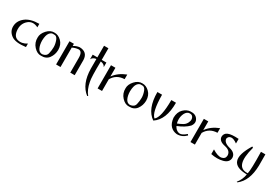

<svg xmlns="http://www.w3.org/2000/svg" viewBox="88 -2008 5072 3497"><g transform="rotate(30 2623.5 -259.0)"><path d="M0 -207C0 -285.7 34 -352.2 102 -406.5C170 -460.8 266.3 -488 391 -488V-415C311 -455 241.7 -450.7 183 -402C124.3 -353.3 96 -287.7 98 -205C102 -109.7 135.5 -53.3 198.5 -36C261.5 -18.7 325.7 -31 391 -73V0C250.3 18.7 150 6 90 -38C30 -82 0 -138.3 0 -207Z M556 -415C602 -465.7 653.7 -490 711 -488C763.7 -489.3 812.7 -468.2 858 -424.5C903.3 -380.8 926.3 -321.7 927 -247C925.7 -180.3 906.5 -121.8 869.5 -71.5C832.5 -21.2 778.3 2.7 707 0C653.7 3.3 603.2 -20.8 555.5 -72.5C507.8 -124.2 485.3 -186.3 488 -259C487.3 -312.3 510 -364.3 556 -415ZM830 -252C830 -295.3 820.8 -341.3 802.5 -390C784.2 -438.7 752.7 -460 708 -454C678.7 -458 651.5 -444.3 626.5 -413C601.5 -381.7 588 -327.7 586 -251C586.7 -191.7 596.8 -141 616.5 -99C636.2 -57 667 -35.3 709 -34C767 -40.7 801.7 -67.3 813 -114C824.3 -160.7 830 -206.7 830 -252Z M1118 -443C1160 -468.3 1201.7 -483 1243 -487C1353.7 -483.7 1411.3 -428 1416 -320V0H1323V-306C1323.7 -396.7 1297.7 -442.7 1245 -444C1196.3 -440 1154 -428 1118 -408V0H1025V-488H1118Z M1818 205C1768.7 145 1735 66.7 1717 -30C1703 -86.7 1698.3 -228 1703 -454C1752.3 -448 1785 -427 1801 -391V-488H1703V-732H1611V-488H1513V-391C1529.7 -426.3 1562.3 -447.3 1611 -454V-251C1614.3 -35.7 1678 119.3 1802 214Z M1898 -488H1991V-304C2049 -386 2132 -447.7 2240 -489V-392C2128 -389.3 2045 -340.7 1991 -246V0H1898Z M2405 -415C2451 -465.7 2502.7 -490 2560 -488C2612.7 -489.3 2661.7 -468.2 2707 -424.5C2752.3 -380.8 2775.3 -321.7 2776 -247C2774.7 -180.3 2755.5 -121.8 2718.5 -71.5C2681.5 -21.2 2627.3 2.7 2556 0C2502.7 3.3 2452.2 -20.8 2404.5 -72.5C2356.8 -124.2 2334.3 -186.3 2337 -259C2336.3 -312.3 2359 -364.3 2405 -415ZM2679 -252C2679 -295.3 2669.8 -341.3 2651.5 -390C2633.2 -438.7 2601.7 -460 2557 -454C2527.7 -458 2500.5 -444.3 2475.5 -413C2450.5 -381.7 2437 -327.7 2435 -251C2435.7 -191.7 2445.8 -141 2465.5 -99C2485.2 -57 2516 -35.3 2558 -34C2616 -40.7 2650.7 -67.3 2662 -114C2673.3 -160.7 2679 -206.7 2679 -252Z M3069 0C3200.3 -86 3265.7 -248.7 3265 -488H3167C3166.3 -241.3 3133.7 -93.3 3069 -44C3006.3 -94 2974 -242 2972 -488H2874C2874 -250.7 2939 -88 3069 0Z M3431 -415C3475.7 -458.3 3524 -481 3576 -483C3645.3 -488.3 3695.5 -467 3726.5 -419C3757.5 -371 3753.3 -320.7 3714 -268C3659.3 -211.3 3582.7 -164 3484 -126C3506 -79.3 3538.2 -50.2 3580.5 -38.5C3622.8 -26.8 3675 -48.7 3737 -104L3754 -82C3698.7 -25.3 3634 2 3560 0C3506 -6 3461.3 -27.3 3426 -64C3390.7 -100.7 3369.3 -156.3 3362 -231C3363.3 -310.3 3386.3 -371.7 3431 -415ZM3646 -416C3628.7 -442.7 3598.3 -451.7 3555 -443C3517.7 -430.3 3489.8 -397.2 3471.5 -343.5C3453.2 -289.8 3452 -231.7 3468 -169C3495.3 -178.3 3530.2 -194.5 3572.5 -217.5C3614.8 -240.5 3643 -277 3657 -327C3667 -359.7 3663.3 -389.3 3646 -416Z M3851 -488H3944V-304C4002 -386 4085 -447.7 4193 -489V-392C4081 -389.3 3998 -340.7 3944 -246V0H3851Z M4582 -488C4478 -495.3 4403.7 -488.8 4359 -468.5C4314.3 -448.2 4292 -413.7 4292 -365C4296 -307 4341.5 -269.2 4428.5 -251.5C4515.5 -233.8 4559 -190.7 4559 -122C4556.3 -74 4530.7 -45.5 4482 -36.5C4433.3 -27.5 4369 -48 4289 -98V0C4378.3 18.7 4461 18.2 4537 -1.5C4613 -21.2 4652.7 -64 4656 -130C4654.7 -198 4609.8 -243 4521.5 -265C4433.2 -287 4387.3 -325.7 4384 -381C4393.3 -417 4415.2 -437.5 4449.5 -442.5C4483.8 -447.5 4528 -430.3 4582 -391Z M5035 -2C4723.7 -4.7 4667.7 -168.3 4867 -493L4890 -479C4804 -165.7 4853.7 -16 5039 -30C5053.7 -89.3 5058 -242 5052 -488H5145L5146 -251C5141.3 -35.7 5078.7 117.7 4958 209L4942 205C4991.3 145 5022.3 76 5035 -2Z"/></g></svg>

Font: Neocyr
Style: Regular
Weight: 400
Designer: Viktar Palstsiuk <vipals@gmail.com>
Version: 1.00